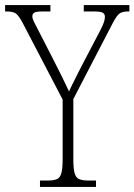

<svg xmlns="http://www.w3.org/2000/svg" viewBox="-28 -734 528 754"><path d="M129 0V-25H159Q183 -25 195.5 -30.5Q208 -36 213 -54Q218 -72 218 -109V-343L61 -644Q45 -674 33.5 -681.5Q22 -689 -2 -689H-8V-714H170V-689H140Q113 -689 106 -684Q99 -679 99 -670Q99 -661 105.5 -648Q112 -635 121 -618L183 -497Q216 -433 243 -375Q250 -391 262 -414.5Q274 -438 290 -470L367 -617Q377 -637 380.5 -648Q384 -659 384 -668Q384 -679 375.5 -684Q367 -689 341 -689H301V-714H480V-689H475Q453 -689 441.5 -681Q430 -673 413 -640L260 -345V-110Q260 -72 265 -54Q270 -36 283 -30.5Q296 -25 319 -25H349V0Z"/></svg>

Font: Noto Serif Tamil Condensed ExtraLight
Style: Italic
Weight: 200
Width: 3
Italic angle: -12°
Designer: Indian Type Foundry, Tom Grace, and the Monotype Design Team
Foundry: Monotype Imaging Inc.
Version: Version 2.003; ttfautohint (v1.8.4.7-5d5b)